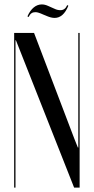

<svg xmlns="http://www.w3.org/2000/svg" viewBox="-20 -848 424 868"><path d="M109 -771C117 -787 126 -793 140 -793C149 -793 158 -790 176 -782L193 -775C205 -770 216 -767 227 -767C253 -767 274 -785 289 -822L284 -825C277 -809 267 -802 253 -802C246 -802 237 -803 225 -809L198 -821C187 -826 178 -828 169 -828C143 -828 120 -810 104 -774ZM134 -699H44V0H50V-666H52L315 0H340V-699H334V-181H332L316 -221Z"/></svg>

Font: Moniqa SemBd Display
Style: Regular
Weight: 600
Designer: Rajesh Rajput
Foundry: Rajesh Rajput
Version: Version 1.000